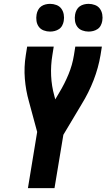

<svg xmlns="http://www.w3.org/2000/svg" viewBox="-20 -977 552 997"><path d="M125 0 173 -292 130 -451Q114 -507 109 -568Q104 -629 114 -691L121 -735H259L252 -691Q243 -637 245.5 -583.5Q248 -530 262 -480L267 -461L287 -495Q315 -541 335.5 -590.5Q356 -640 364 -691L371 -735H509L502 -691Q491 -625 466 -560.5Q441 -496 404 -436L309 -277L263 0ZM440 -813Q423 -813 407 -819Q391 -825 381.5 -838Q372 -851 369.5 -868Q367 -885 370 -902Q372 -914 378 -925.5Q384 -937 394 -944Q404 -951 416 -954Q428 -957 440 -957Q457 -957 473 -951Q489 -945 498.5 -932Q508 -919 511 -902Q514 -885 511 -868Q509 -856 503 -844.5Q497 -833 486.5 -826Q476 -819 464 -816Q452 -813 440 -813ZM240 -813Q223 -813 207 -819Q191 -825 181.5 -838Q172 -851 169.5 -868Q167 -885 170 -902Q172 -914 178 -925.5Q184 -937 194 -944Q204 -951 216 -954Q228 -957 240 -957Q257 -957 273 -951Q289 -945 298.5 -932Q308 -919 311 -902Q314 -885 311 -868Q309 -856 303 -844.5Q297 -833 286.5 -826Q276 -819 264 -816Q252 -813 240 -813Z"/></svg>

Font: Iosevka Curly Heavy Oblique
Style: Regular
Weight: 900
Italic angle: -9°
Monospace: yes
Designer: Belleve Invis
Foundry: Belleve Invis
Version: Version 11.1.0; ttfautohint (v1.8.3)